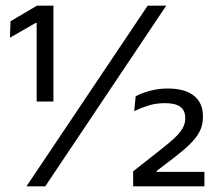

<svg xmlns="http://www.w3.org/2000/svg" viewBox="-20 -659 766 679"><path d="M169 -300H109.6V-577.8H105.8L15.1 -525.6L17.2 -583.8L110.8 -639H169ZM140 0H73.6L502.2 -639H567.9ZM702.9 0H450.9V-53.1L553.4 -133.9Q578.9 -153.9 597 -170.8Q615.2 -187.8 625.1 -204.3Q635 -220.9 635 -239.2V-242.7Q635 -267.8 617.9 -281Q600.8 -294.2 563.5 -294.2Q531.8 -294.2 505 -285.8Q478.1 -277.4 454.6 -266L459.7 -318.4Q479.4 -329.5 509.8 -337.7Q540.2 -346 572.5 -346Q633.8 -346 665.7 -320.5Q697.6 -295.1 697.6 -249V-243.8Q697.6 -216.4 686.1 -194.2Q674.7 -171.9 653.4 -151Q632.2 -130 602 -106.5L533.9 -54.4V-41.2L506.9 -51.3H702.9Z"/></svg>

Font: Anek Malayalam Medium
Style: Regular
Weight: 500
Designer: Maithili Shingre (Malayalam) & Yesha Goshar (Latin)
Foundry: Ek Type
Version: Version 1.003